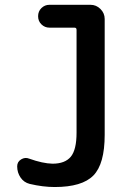

<svg xmlns="http://www.w3.org/2000/svg" viewBox="-20 -750 540 780"><path d="M100.6 -2.9Q77.1 -8.8 63.5 -28.8Q49.8 -48.8 49.8 -74.2Q49.8 -92.8 65.9 -102.5Q82 -112.3 98.6 -105.5Q153.3 -85.9 193.4 -85Q244.1 -85 267.6 -113.3Q291 -141.6 291 -210.9V-628.9Q291 -637.7 282.2 -637.7H180.7Q162.1 -637.7 148.4 -650.9Q134.8 -664.1 134.8 -684.1Q134.8 -704.1 148.4 -717.3Q162.1 -730.5 180.7 -730.5H347.7Q371.1 -730.5 388.2 -713.4Q405.3 -696.3 405.3 -672.9V-202.1Q405.3 -84 359.4 -37.1Q313.5 9.8 202.1 9.8Q154.3 9.8 100.6 -2.9Z"/></svg>

Font: Rounded Mgen+ 1m medium
Style: Regular
Weight: 500
Designer: [Source Han Sans]
Ryoko NISHIZUKA  (kana & ideographs); Paul D. Hunt (Latin, Greek & Cyrillic); Wenlong ZHANG  (bopomofo
Version: Version 1.059.20150602